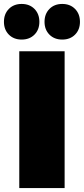

<svg xmlns="http://www.w3.org/2000/svg" viewBox="-49 -964 430 984"><path d="M-28.8 -852.1Q-28.8 -892.6 -3.7 -918.2Q21.5 -943.8 62 -943.8Q102.5 -943.8 127.7 -918.2Q152.8 -892.6 152.8 -852.1Q152.8 -812 127.7 -786.6Q102.5 -761.2 62 -761.2Q21.5 -761.2 -3.7 -786.6Q-28.8 -812 -28.8 -852.1ZM49.8 0V-701.2H282.2V0ZM179.2 -852.1Q179.2 -892.6 204.3 -918.2Q229.5 -943.8 270 -943.8Q310.5 -943.8 335.7 -918.2Q360.8 -892.6 360.8 -852.1Q360.8 -812 335.7 -786.6Q310.5 -761.2 270 -761.2Q229.5 -761.2 204.3 -786.6Q179.2 -812 179.2 -852.1Z"/></svg>

Font: Trueno Black
Style: Regular
Weight: 900
Designer: Julieta Ulanovsky
Foundry: Julieta Ulanovsky
Version: Version 3.001b | FøM Fix